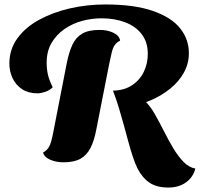

<svg xmlns="http://www.w3.org/2000/svg" viewBox="-20 -707 895 860"><path d="M561 -231 486 -301Q537 -302 572 -325.5Q607 -349 624.5 -386Q642 -423 642 -466Q642 -518 615 -553.5Q588 -589 541 -607Q494 -625 434 -625Q390 -625 346.5 -613Q303 -601 267.5 -576Q232 -551 210.5 -514Q189 -477 189 -426Q189 -398 194.5 -373.5Q200 -349 216 -316Q202 -302 182.5 -295.5Q163 -289 147 -289Q107 -289 79 -307.5Q51 -326 36.5 -356.5Q22 -387 22 -422Q22 -486 58 -535.5Q94 -585 155.5 -618.5Q217 -652 293.5 -669.5Q370 -687 452 -687Q582 -687 665 -658Q748 -629 787 -580Q826 -531 826 -469Q826 -422 803.5 -381.5Q781 -341 742.5 -310Q704 -279 657 -258.5Q610 -238 561 -231ZM264 20Q232 20 205 8.5Q178 -3 173 -24Q188 -32 196.5 -44.5Q205 -57 210.5 -78Q216 -99 222 -132L279 -424Q289 -474 304.5 -507Q320 -540 348.5 -556.5Q377 -573 426 -573Q462 -573 488.5 -560Q515 -547 518 -525Q503 -518 494 -505Q485 -492 480.5 -472Q476 -452 469 -420L411 -125Q402 -77 385.5 -44.5Q369 -12 340.5 4Q312 20 264 20ZM734 133Q682 133 650 111.5Q618 90 596 48Q585 25 575 -5Q565 -35 555.5 -70Q546 -105 535.5 -143.5Q525 -182 513 -222Q501 -262 486 -301L630 -254Q652 -233 672.5 -197.5Q693 -162 713 -122Q733 -82 755 -45Q777 -8 801.5 17.5Q826 43 855 48Q845 87 813 110Q781 133 734 133Z"/></svg>

Font: Sansita Swashed Light
Style: Bold
Weight: 700
Version: Version 1.003